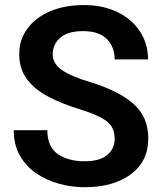

<svg xmlns="http://www.w3.org/2000/svg" viewBox="-20 -741 650 770"><path d="M439.9 -184.6Q439.9 -211.9 428.5 -231.9Q417 -252 385.5 -269Q354 -286.1 293.9 -304.7Q227.5 -325.2 173.8 -353.3Q120.1 -381.3 88.6 -422.9Q57.1 -464.4 57.1 -523.9Q57.1 -582.5 90.1 -626.7Q123 -670.9 181.4 -695.8Q239.7 -720.7 315.4 -720.7Q394.5 -720.7 452.4 -691.9Q510.3 -663.1 542 -613.8Q573.7 -564.5 573.7 -502.9H439.9Q439.9 -552.2 408.7 -584.2Q377.4 -616.2 313.5 -616.2Q252 -616.2 221.7 -589.6Q191.4 -563 191.4 -523.9Q191.4 -485.8 228.3 -460.2Q265.1 -434.6 338.9 -412.6Q455.6 -377.4 515.1 -324.7Q574.7 -272 574.7 -185.5Q574.7 -94.2 504.9 -42.2Q435.1 9.8 318.8 9.8Q267.1 9.8 216.6 -4.2Q166 -18.1 125 -46.1Q84 -74.2 59.6 -117.2Q35.2 -160.2 35.2 -218.8H169.9Q169.9 -151.4 212.4 -122.8Q254.9 -94.2 318.8 -94.2Q379.9 -94.2 409.9 -119.4Q439.9 -144.5 439.9 -184.6Z"/></svg>

Font: Vazirmatn RD UI FD SemiBold
Style: Regular
Weight: 600
Designer: Saber Rastikerdar
Foundry: Saber Rastikerdar
Version: Version 33.003